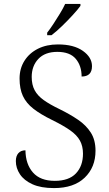

<svg xmlns="http://www.w3.org/2000/svg" viewBox="-20 -951 559 981"><path d="M256 10Q189 10 146 -9.5Q103 -29 82 -60.5Q61 -92 61 -128Q61 -154 74 -168.5Q87 -183 110 -183Q111 -112 148.5 -69.5Q186 -27 260 -27Q332 -27 368 -65Q404 -103 404 -166Q404 -204 388.5 -232.5Q373 -261 338 -285.5Q303 -310 246 -338Q187 -367 150.5 -395.5Q114 -424 97 -460.5Q80 -497 80 -550Q80 -601 105 -640.5Q130 -680 174 -702Q218 -724 276 -724Q357 -724 403.5 -691Q450 -658 450 -613Q450 -560 397 -560Q397 -615 367 -650.5Q337 -686 273 -686Q210 -686 176 -650Q142 -614 142 -558Q142 -518 157 -490Q172 -462 203.5 -439.5Q235 -417 285 -393Q338 -367 379 -339Q420 -311 444 -273.5Q468 -236 468 -181Q468 -96 412.5 -43Q357 10 256 10ZM221 -784Q236 -803 253 -829Q270 -855 286.5 -882Q303 -909 313 -931H391V-921Q379 -904 352.5 -875Q326 -846 296.5 -817.5Q267 -789 243 -771H221Z"/></svg>

Font: Noto Serif Hentaigana Light
Style: Regular
Weight: 300
Designer: Kazuhiro Yamada
Foundry: nipponia
Version: Version 1.000; ttfautohint (v1.8.4.7-5d5b)